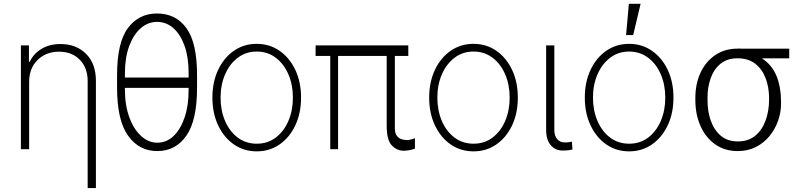

<svg xmlns="http://www.w3.org/2000/svg" viewBox="-20 -784 4223 1009"><path d="M133.2 -353.7V0H89.8V-545.5H132.1V-459.2H136.4Q155.5 -501.4 197.8 -527Q240.1 -552.6 298.3 -552.6Q380.7 -552.6 432.4 -500.9Q484 -449.2 484 -359.7V204.5H440.7V-358Q440.7 -427.6 399.3 -470Q358 -512.4 290.1 -512.4Q221.9 -512.4 177.6 -468.8Q133.2 -425.1 133.2 -353.7Z M1015.6 -386.7V-325.6Q1016 -152.7 959.7 -71.4Q903.4 9.9 806.5 9.9Q710.6 9.9 652.7 -71.4Q594.8 -152.7 595.2 -325.6V-386.7Q594.8 -558.9 651.8 -636Q708.8 -713.1 805 -713.1Q904.1 -713.1 960 -635.7Q1016 -558.2 1015.6 -386.7ZM636.4 -376.4H971.2V-398.8Q971.6 -480.5 950.5 -541.2Q929.3 -601.9 891.9 -635.5Q854.4 -669 805 -669Q758.5 -669 720.3 -636.4Q682.2 -603.7 659.4 -543.1Q636.7 -482.6 636.4 -398.8ZM971.2 -312.1V-322.1H636.4V-312.1Q636.7 -229.4 660 -166.7Q683.2 -104 721.8 -69.1Q760.3 -34.1 806.5 -34.1Q855.8 -34.1 892.9 -70Q930 -105.8 950.8 -168.7Q971.6 -231.5 971.2 -312.1Z M1329.2 11.4Q1261.7 11.4 1209.2 -25Q1156.6 -61.4 1126.4 -125.4Q1096.2 -189.3 1096.2 -271Q1096.2 -353 1126.4 -416.9Q1156.6 -480.8 1209.2 -517.2Q1261.7 -553.6 1329.2 -553.6Q1396.7 -553.6 1449.2 -517Q1501.8 -480.5 1532 -416.7Q1562.1 -353 1562.1 -271Q1562.1 -189.3 1532 -125.4Q1501.8 -61.4 1449.2 -25Q1396.7 11.4 1329.2 11.4ZM1329.2 -28.8Q1386.7 -28.8 1429.3 -61.1Q1471.9 -93.4 1495.6 -148.4Q1519.2 -203.5 1519.2 -271Q1519.2 -338.4 1495.6 -393.3Q1471.9 -448.2 1429.2 -480.6Q1386.4 -513.1 1329.2 -513.1Q1272.4 -513.1 1229.6 -480.6Q1186.8 -448.2 1163 -393.3Q1139.2 -338.4 1139.2 -271Q1139.2 -203.5 1162.8 -148.4Q1186.4 -93.4 1229.2 -61.1Q1272 -28.8 1329.2 -28.8Z M2125.7 -545.5V-490.1H2055V-111.2Q2054.7 -83.1 2065.9 -69.6Q2077.1 -56.1 2092 -52Q2106.9 -47.9 2117.9 -47.9Q2129.3 -47.9 2142.2 -51.5Q2155.2 -55 2160.5 -57.9V-2.5Q2155.2 -0.7 2140.3 3.4Q2125.4 7.5 2100.5 8.2Q2064.6 7.5 2038.4 -20.6Q2012.1 -48.7 2012.1 -123.6V-490.1H1756.7V0H1715.6V-490.1H1638.5V-545.5Z M2468.4 11.4Q2400.9 11.4 2348.4 -25Q2295.8 -61.4 2265.6 -125.4Q2235.4 -189.3 2235.4 -271Q2235.4 -353 2265.6 -416.9Q2295.8 -480.8 2348.4 -517.2Q2400.9 -553.6 2468.4 -553.6Q2535.9 -553.6 2588.4 -517Q2641 -480.5 2671.2 -416.7Q2701.3 -353 2701.3 -271Q2701.3 -189.3 2671.2 -125.4Q2641 -61.4 2588.4 -25Q2535.9 11.4 2468.4 11.4ZM2468.4 -28.8Q2525.9 -28.8 2568.5 -61.1Q2611.2 -93.4 2634.8 -148.4Q2658.4 -203.5 2658.4 -271Q2658.4 -338.4 2634.8 -393.3Q2611.2 -448.2 2568.4 -480.6Q2525.6 -513.1 2468.4 -513.1Q2411.6 -513.1 2368.8 -480.6Q2326 -448.2 2302.2 -393.3Q2278.4 -338.4 2278.4 -271Q2278.4 -203.5 2302 -148.4Q2325.6 -93.4 2368.4 -61.1Q2411.2 -28.8 2468.4 -28.8Z M2850.1 -545.5H2893.1V-101.9Q2893.1 -68.5 2908.9 -52Q2924.7 -35.5 2946 -35.5Q2961.3 -35.5 2972.1 -37.1Q2983 -38.7 2985.4 -39.8L2988.3 1.8Q2983.7 3.2 2970.3 5.1Q2957 7.1 2936.1 7.1Q2898.8 7.1 2874.5 -20.8Q2850.1 -48.7 2850.1 -101.9Z M3286.2 11.4Q3218.8 11.4 3166.2 -25Q3113.6 -61.4 3083.5 -125.4Q3053.3 -189.3 3053.3 -271Q3053.3 -353 3083.5 -416.9Q3113.6 -480.8 3166.2 -517.2Q3218.8 -553.6 3286.2 -553.6Q3353.7 -553.6 3406.2 -517Q3458.8 -480.5 3489 -416.7Q3519.2 -353 3519.2 -271Q3519.2 -189.3 3489 -125.4Q3458.8 -61.4 3406.2 -25Q3353.7 11.4 3286.2 11.4ZM3286.2 -28.8Q3343.8 -28.8 3386.4 -61.1Q3429 -93.4 3452.6 -148.4Q3476.2 -203.5 3476.2 -271Q3476.2 -338.4 3452.6 -393.3Q3429 -448.2 3386.2 -480.6Q3343.4 -513.1 3286.2 -513.1Q3229.4 -513.1 3186.6 -480.6Q3143.8 -448.2 3120 -393.3Q3096.2 -338.4 3096.2 -271Q3096.2 -203.5 3119.9 -148.4Q3143.5 -93.4 3186.3 -61.1Q3229 -28.8 3286.2 -28.8ZM3270.2 -599.8 3284.8 -764.2H3346.6L3307.5 -599.8Z M3634.2 -258.5V-269.9Q3634.2 -343 3661.2 -401.5Q3688.2 -459.9 3738.1 -494.1Q3788 -528.4 3855.8 -528.4Q3865.8 -529.5 3875 -528.4H4127.5V-477.6H3983.7Q4036.9 -443.2 4060.5 -385.3Q4084.2 -327.4 4084.5 -248.6V-238.6Q4084.5 -193.9 4069.1 -149.7Q4053.6 -105.5 4024.3 -69.4Q3995 -33.4 3952.9 -11.7Q3910.9 9.9 3857.2 9.9Q3788.4 9.9 3738.3 -25.6Q3688.2 -61.1 3661.2 -122Q3634.2 -182.9 3634.2 -258.5ZM3698.2 -269.9V-258.5Q3697.8 -201 3714.8 -151.3Q3731.9 -101.6 3767.4 -71.2Q3802.9 -40.8 3857.2 -40.8Q3913.4 -40.8 3949.6 -71.2Q3985.8 -101.6 4003.6 -151.3Q4021.3 -201 4021.7 -258.5V-269.9Q4021.3 -325.3 4003.6 -372.7Q3985.8 -420.1 3949.2 -448.9Q3912.6 -477.6 3855.8 -477.6Q3801.5 -477.6 3766.5 -448.9Q3731.5 -420.1 3714.7 -372.7Q3697.8 -325.3 3698.2 -269.9Z"/></svg>

Font: Inter Extra Light BETA
Style: Regular
Weight: 200
Designer: Rasmus Andersson
Foundry: rsms
Version: Version 3.011;git-f93a4a705